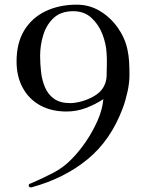

<svg xmlns="http://www.w3.org/2000/svg" viewBox="-20 -753 630 823"><path d="M438 -479Q438 -490 438 -501.5Q438 -513 437 -524Q435 -565 419 -606.5Q403 -648 372 -676.5Q341 -705 294 -705Q241 -705 210 -676Q179 -647 165.5 -603Q152 -559 152 -514Q152 -480 156 -444.5Q160 -409 173 -378.5Q186 -348 212 -329.5Q238 -311 281 -311Q303 -311 331.5 -319Q360 -327 385 -342Q410 -357 422 -377Q436 -400 437 -426.5Q438 -453 438 -479ZM535 -432Q535 -398 526.5 -359.5Q518 -321 506 -289Q455 -152 355 -70Q255 12 115 50Q114 50 113.5 50Q113 50 112 50Q103 50 103 42Q103 37 107 35Q111 33 115 32Q161 12 206 -11Q251 -34 286 -70Q318 -102 347.5 -145Q377 -188 398 -235.5Q419 -283 423 -328Q388 -305 348 -290Q308 -275 265 -275Q200 -275 152 -301.5Q104 -328 77.5 -376.5Q51 -425 51 -490Q51 -569 84 -623Q117 -677 175.5 -705Q234 -733 309 -733Q363 -733 408 -706Q453 -679 484 -635.5Q515 -592 526 -542Q532 -515 533.5 -487.5Q535 -460 535 -432Z"/></svg>

Font: Kaisei HarunoUmi
Style: Regular
Weight: 400
Designer: Font-Kai, 金井和夫
Foundry: KAZUO KANAI
Version: Version 5.003